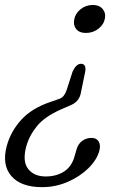

<svg xmlns="http://www.w3.org/2000/svg" viewBox="-39 -615 509 772"><path d="M287 -246Q281.5 -208 247.5 -193L206 -175Q140.5 -146 109.5 -107.8Q78.5 -69.5 66.5 -26Q50.5 34 74.2 64.2Q98 94.5 144.5 94.5Q188.5 94.5 219.2 74.2Q250 54 261 12.5L268 -11.5Q274 -35 290.5 -47.8Q307 -60.5 329.5 -60.5Q349 -60.5 357.8 -46Q366.5 -31.5 360.5 -9Q350.5 28 316 61.8Q281.5 95.5 232.8 116.5Q184 137.5 130 137.5Q45.5 137.5 6.8 93Q-32 48.5 -12 -27.5Q3.5 -85.5 46 -132.8Q88.5 -180 165 -205.5L196.5 -216.5Q209.5 -220.5 216.5 -229.2Q223.5 -238 228.5 -251.5L253 -327.5Q267.5 -358.5 286.5 -358.5Q308 -358.5 304 -328.5ZM334.5 -595Q360 -595 373.5 -579.2Q387 -563.5 383 -542Q379 -517 357.2 -499.8Q335.5 -482.5 306 -482.5Q280 -482.5 267.5 -498Q255 -513.5 259.5 -537Q263.5 -560.5 284.8 -577.8Q306 -595 334.5 -595Z"/></svg>

Font: Fraunces 9pt SuperSoft Light
Style: Italic
Weight: 300
Italic angle: -16°
Version: Version 1.000;[b76b70a41]